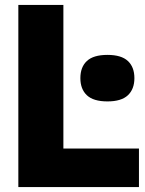

<svg xmlns="http://www.w3.org/2000/svg" viewBox="-20 -760 588 780"><path d="M54.5 0V-740H237.5V-156.5H544.5V0ZM416.5 -348Q359.5 -348 333 -373Q306.5 -398 306.5 -442.5Q306.5 -487.5 333 -512.2Q359.5 -537 416.5 -537Q473 -537 499.5 -512.2Q526 -487.5 526 -442.5Q526 -398 499.5 -373Q473 -348 416.5 -348Z"/></svg>

Font: Encode Sans SmCnd XBd
Style: Regular
Weight: 800
Width: 4
Designer: Multiple Designers
Foundry: Impallari Type
Version: Version 3.002; ttfautohint (v1.8.3) -l 8 -r 50 -G 200 -x 14 